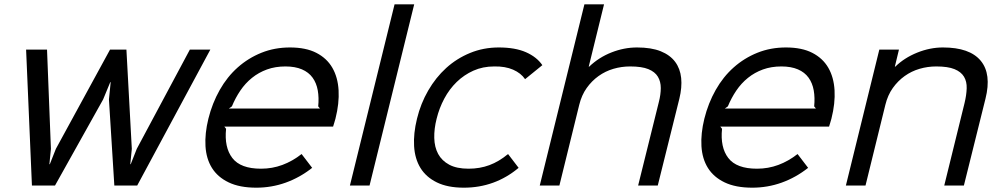

<svg xmlns="http://www.w3.org/2000/svg" viewBox="-20 -860 4642 890"><path d="M955 -630 616 0H510L485 -399L493 -479H491L458 -399L235 0H128L101 -630H198L216 -170L209 -99H211L239 -170L490 -630H566L591 -170L584 -99H586L614 -170L860 -630Z M1535 -310Q1532 -299 1529.5 -291Q1527 -283 1524 -273H1020L1028 -263Q1019 -177 1057 -127.5Q1095 -78 1190 -78Q1242 -78 1289 -95.5Q1336 -113 1378 -146L1427 -82Q1370 -37 1304.5 -13.5Q1239 10 1168 10Q1091 10 1040 -14.5Q989 -39 962.5 -81.5Q936 -124 932.5 -182.5Q929 -241 946 -310Q964 -382 998.5 -443Q1033 -504 1082 -547.5Q1131 -591 1192 -615.5Q1253 -640 1324 -640Q1398 -640 1446.5 -615Q1495 -590 1520.5 -546Q1546 -502 1549.5 -441.5Q1553 -381 1535 -310ZM1463 -357 1455 -367Q1459 -407 1453 -441Q1447 -475 1429 -500Q1411 -525 1379.5 -538.5Q1348 -552 1303 -552Q1256 -552 1217.5 -538Q1179 -524 1148 -499Q1117 -474 1094 -440Q1071 -406 1055 -367L1041 -357Z M1693 0H1602L1809 -840H1900Z M2384 -82Q2274 10 2130 10Q2055 10 2005 -14.5Q1955 -39 1929 -81.5Q1903 -124 1899.5 -182.5Q1896 -241 1913 -310Q1930 -380 1965 -440.5Q2000 -501 2048.5 -545Q2097 -589 2159 -614.5Q2221 -640 2292 -640Q2368 -640 2418 -618Q2468 -596 2494 -558L2414 -493Q2395 -521 2358.5 -537Q2322 -553 2271 -552Q2218 -552 2174.5 -532.5Q2131 -513 2097 -480Q2063 -447 2039.5 -403Q2016 -359 2004 -310Q1992 -263 1993 -220.5Q1994 -178 2011 -146.5Q2028 -115 2062.5 -96.5Q2097 -78 2152 -78Q2204 -78 2248.5 -94.5Q2293 -111 2335 -146Z M3129 -402 3029 0H2938L3034 -387Q3043 -422 3043 -452Q3043 -482 3029.5 -504.5Q3016 -527 2985.5 -539.5Q2955 -552 2901 -552Q2861 -552 2823.5 -541Q2786 -530 2754.5 -507.5Q2723 -485 2699.5 -452Q2676 -419 2665 -374L2573 0H2482L2689 -840H2780L2709 -551H2711Q2756 -594 2814.5 -617Q2873 -640 2933 -640Q2999 -640 3042.5 -622.5Q3086 -605 3109.5 -573.5Q3133 -542 3137.5 -498.5Q3142 -455 3129 -402Z M3834 -310Q3831 -299 3828.5 -291Q3826 -283 3823 -273H3319L3327 -263Q3318 -177 3356 -127.5Q3394 -78 3489 -78Q3541 -78 3588 -95.5Q3635 -113 3677 -146L3726 -82Q3669 -37 3603.5 -13.5Q3538 10 3467 10Q3390 10 3339 -14.5Q3288 -39 3261.5 -81.5Q3235 -124 3231.5 -182.5Q3228 -241 3245 -310Q3263 -382 3297.5 -443Q3332 -504 3381 -547.5Q3430 -591 3491 -615.5Q3552 -640 3623 -640Q3697 -640 3745.5 -615Q3794 -590 3819.5 -546Q3845 -502 3848.5 -441.5Q3852 -381 3834 -310ZM3762 -357 3754 -367Q3758 -407 3752 -441Q3746 -475 3728 -500Q3710 -525 3678.5 -538.5Q3647 -552 3602 -552Q3555 -552 3516.5 -538Q3478 -524 3447 -499Q3416 -474 3393 -440Q3370 -406 3354 -367L3340 -357Z M4548 -402 4448 0H4357L4451 -382Q4460 -419 4461 -450.5Q4462 -482 4448.5 -504.5Q4435 -527 4404.5 -539.5Q4374 -552 4320 -552Q4280 -552 4242.5 -541Q4205 -530 4173.5 -507.5Q4142 -485 4118.5 -452Q4095 -419 4084 -374L3992 0H3901L4056 -630H4147L4128 -551H4130Q4172 -592 4231.5 -616Q4291 -640 4351 -640Q4475 -640 4526 -578.5Q4577 -517 4548 -402Z"/></svg>

Font: TypoPRO Sinkin Sans
Style: 400 Italic
Weight: 400
Italic angle: -112°
Designer: Keith Bates
Foundry: K-Type
Version: Sinkin Sans (version 1.0)  by Keith Bates   •   © 2014   www